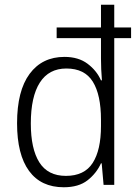

<svg xmlns="http://www.w3.org/2000/svg" viewBox="-20 -873 584 810"><path d="M249 -83Q153 -83 102.5 -152Q52 -221 52 -353Q52 -490 105 -561.5Q158 -633 252 -633Q311 -633 349.5 -604Q388 -575 406 -534H410Q406 -582 406 -626V-712H219V-757H406V-853H462V-757H533V-712H462V-93H417L409 -184H406Q387 -142 349.5 -112.5Q312 -83 249 -83ZM258 -131Q336 -131 371 -185.5Q406 -240 406 -341V-368Q406 -473 371.5 -528.5Q337 -584 260 -584Q186 -584 148 -524.5Q110 -465 110 -352Q110 -245 146 -188Q182 -131 258 -131Z"/></svg>

Font: Noto Sans Telugu UI SemiCondensed Light
Style: Regular
Weight: 300
Width: 4
Designer: Jelle Bosma - Monotype Design Team
Foundry: Monotype Imaging Inc.
Version: Version 2.005; ttfautohint (v1.8.4.7-5d5b)